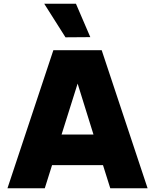

<svg xmlns="http://www.w3.org/2000/svg" viewBox="-20 -1009 831 1029"><path d="M331 -809 217 -989H387L464 -810ZM20 0 266 -740H525L771 0H571L532 -124H259L220 0ZM310 -288H481L396 -561Z"/></svg>

Font: Be Vietnam Pro Black
Style: Regular
Weight: 900
Designer: Lam Bao, Tony Le, Vietanh Nguyen
Foundry: Yellow Type Foundry
Version: Version 1.002; ttfautohint (v1.8.3)